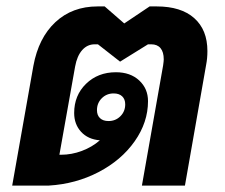

<svg xmlns="http://www.w3.org/2000/svg" viewBox="-20 -578 702 598"><path d="M626 -419Q626 -396 622 -376L556 0H422L488 -374Q490 -388 490 -393Q490 -416 480 -428Q470 -440 451 -440H441L354 -386L285 -440H275Q252 -440 236 -422Q220 -404 214 -371L165 -96H170Q203 -96 235 -108Q267 -120 291 -141Q254 -144 232.5 -167.5Q211 -191 211 -226Q211 -281 248 -317Q285 -353 341 -353Q386 -353 413.5 -327.5Q441 -302 441 -263Q441 -197 399.5 -138Q358 -79 287 -42Q216 -5 132 0H18L84 -373Q100 -460 152.5 -509Q205 -558 284 -558H306L367 -505L446 -558H468Q544 -558 585 -521.5Q626 -485 626 -419ZM282 -235Q282 -219 291.5 -210Q301 -201 318 -201Q340 -201 355 -216Q370 -231 370 -253Q370 -269 360.5 -278Q351 -287 334 -287Q312 -287 297 -272Q282 -257 282 -235Z"/></svg>

Font: Bai Jamjuree
Style: Bold Italic
Weight: 700
Italic angle: -10°
Designer: Katatrad Aksorn Co.,Ltd.
Foundry: Cadson Demak Co.,Ltd.
Version: Version 1.000; ttfautohint (v1.6)